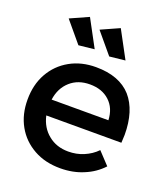

<svg xmlns="http://www.w3.org/2000/svg" viewBox="-140 -862 846 966"><g transform="rotate(20 283.5 -379.5)"><path d="M480 -465C438 -512 375 -536 291 -536C239 -536 193 -525 152 -502C111 -479 79 -447 56 -406C33 -365 22 -318 22 -265C22 -212 33 -166 56 -125C79 -84 111 -53 152 -30C193 -7 240 4 294 4C339 4 381 -4 418 -20C455 -35 487 -57 514 -86L453 -151C434 -131 411 -116 385 -105C359 -94 332 -89 303 -89C261 -89 225 -101 196 -125C167 -148 147 -181 138 -222H540C541 -242 542 -256 542 -265C542 -351 521 -418 480 -465ZM440 -306H136C142 -349 159 -382 187 -407C215 -432 250 -444 292 -444C335 -444 370 -432 397 -407C424 -382 438 -349 440 -306ZM175 -763 77 -719 169 -609 253 -618ZM340 -763 242 -719 334 -609 418 -618Z"/></g></svg>

Font: Argentum Sans
Style: Regular
Weight: 400
Designer: Julieta Ulanovsky
Foundry: Julieta Ulanovsky
Version: Version 5.001;March 29, 2019;FontCreator 11.5.0.2425 64-bit